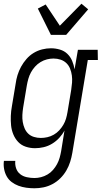

<svg xmlns="http://www.w3.org/2000/svg" viewBox="-21 -787 545 1030"><path d="M164 223Q142 223 120 220Q98 217 78 209.5Q58 202 41.5 189.5Q25 177 15 159Q5 141 1 119.5Q-3 98 0 76H61Q59 97 65.5 116Q72 135 87 147Q102 159 122.5 163.5Q143 168 164 168Q181 168 199 163.5Q217 159 234 149Q251 139 263.5 124.5Q276 110 285 93.5Q294 77 299 59Q304 41 307 24L325 -87Q314 -66 297 -47.5Q280 -29 258.5 -16Q237 -3 213.5 2.5Q190 8 167 8Q141 8 117 0Q93 -8 76.5 -25.5Q60 -43 50.5 -66Q41 -89 38.5 -114Q36 -139 37 -165Q38 -191 43 -218L63 -338Q66 -361 73 -384Q80 -407 92 -429Q104 -451 121 -470.5Q138 -490 159.5 -503Q181 -516 205 -522Q229 -528 252 -528Q277 -528 300.5 -521Q324 -514 340.5 -498Q357 -482 366 -460.5Q375 -439 379 -415L397 -520H503L504 -465H450L367 33Q363 57 355.5 81Q348 105 335 127.5Q322 150 303 169Q284 188 260.5 200.5Q237 213 212.5 218Q188 223 164 223ZM198 -47Q215 -47 233 -51Q251 -55 267.5 -64.5Q284 -74 296.5 -87.5Q309 -101 318.5 -117Q328 -133 333 -150Q338 -167 341 -185L361 -305Q364 -324 365.5 -343.5Q367 -363 364.5 -382Q362 -401 355 -418.5Q348 -436 335 -448.5Q322 -461 304 -467Q286 -473 266 -473Q249 -473 231 -468.5Q213 -464 196.5 -454Q180 -444 167 -429.5Q154 -415 145 -398.5Q136 -382 131 -364Q126 -346 123 -329L103 -209Q100 -189 99 -170Q98 -151 101 -133Q104 -115 111 -98.5Q118 -82 130.5 -70Q143 -58 161 -52.5Q179 -47 198 -47ZM252 -600 182 -741 224 -763 300 -649 416 -767 452 -737 334 -600Z"/></svg>

Font: Iosevka Curly Slab Light
Style: Italic
Weight: 300
Italic angle: -9°
Monospace: yes
Designer: Belleve Invis
Foundry: Belleve Invis
Version: Version 22.1.2; ttfautohint (v1.8.4)